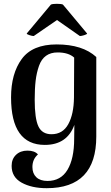

<svg xmlns="http://www.w3.org/2000/svg" viewBox="-20 -760 584 1007"><path d="M157 -571Q149 -571 135 -575.5Q121 -580 120 -584L247 -736Q256 -740 278.5 -740Q301 -740 310 -736L437 -584Q436 -580 421.5 -575.5Q407 -571 399 -571L279 -655ZM225 227Q146 227 93.5 198Q41 169 41 110Q41 74 64 52Q87 30 124 30Q162 30 179 50Q150 75 150 116Q150 150 170.5 169.5Q191 189 229 189Q299 189 334 130.5Q369 72 369 -32Q369 -81 370 -105Q332 0 215 0Q38 0 38 -249Q38 -374 94 -450.5Q150 -527 277 -527Q413 -527 485 -461V-44Q485 227 225 227ZM250 -56Q309 -56 338 -108.5Q367 -161 368 -249L369 -458Q339 -485 282 -485Q246 -485 221.5 -467.5Q197 -450 184.5 -414.5Q172 -379 167 -337.5Q162 -296 162 -237Q162 -138 181.5 -97Q201 -56 250 -56Z"/></svg>

Font: Arima Koshi Semi Bold
Style: Regular
Weight: 600
Designer: Joana Correia and Natanael Gama
Foundry: NDISCOVER
Version: Version 1.019;PS 001.019;hotconv 1.0.88;makeotf.lib2.5.64775